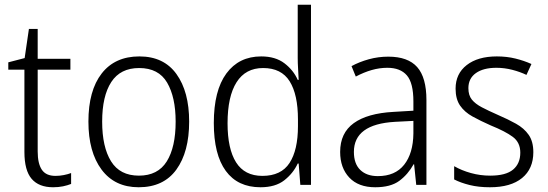

<svg xmlns="http://www.w3.org/2000/svg" viewBox="-20 -780 2311 810"><path d="M214 -38Q232 -38 249.5 -41.5Q267 -45 280 -50V-4Q265 2 246 6Q227 10 204 10Q144 10 113.5 -25.5Q83 -61 83 -139V-486H15V-517L84 -535L102 -658H139V-532H277V-486H139V-141Q139 -90 156.5 -64Q174 -38 214 -38Z M778 -267Q778 -139 724 -64.5Q670 10 565 10Q464 10 408.5 -64.5Q353 -139 353 -267Q353 -398 409 -470Q465 -542 568 -542Q671 -542 724.5 -467.5Q778 -393 778 -267ZM411 -267Q411 -160 448.5 -99.5Q486 -39 566 -39Q646 -39 683.5 -99Q721 -159 721 -267Q721 -370 685 -431.5Q649 -493 567 -493Q488 -493 449.5 -434Q411 -375 411 -267Z M1079 10Q983 10 932.5 -59Q882 -128 882 -261Q882 -398 935 -470Q988 -542 1082 -542Q1142 -542 1180 -513Q1218 -484 1236 -443H1240Q1239 -466 1237.5 -490.5Q1236 -515 1236 -535V-760H1292V0H1247L1240 -90H1236Q1217 -49 1179.5 -19.5Q1142 10 1079 10ZM1087 -38Q1166 -38 1201.5 -92.5Q1237 -147 1237 -248V-276Q1237 -381 1202 -437Q1167 -493 1090 -493Q1016 -493 978 -433Q940 -373 940 -260Q940 -152 976 -95Q1012 -38 1087 -38Z M1618 -541Q1701 -541 1740 -497Q1779 -453 1779 -358V0H1736L1727 -87H1725Q1701 -44 1664.5 -17Q1628 10 1563 10Q1492 10 1453.5 -31Q1415 -72 1415 -139Q1415 -219 1472.5 -260.5Q1530 -302 1640 -308L1724 -313V-352Q1724 -430 1696.5 -462Q1669 -494 1614 -494Q1581 -494 1548 -484.5Q1515 -475 1481 -457L1463 -501Q1496 -519 1536 -530Q1576 -541 1618 -541ZM1646 -266Q1473 -256 1473 -139Q1473 -89 1500 -63Q1527 -37 1574 -37Q1647 -37 1685 -85Q1723 -133 1724 -217V-270Z M2230 -138Q2230 -68 2182.5 -29Q2135 10 2047 10Q1999 10 1961 0.5Q1923 -9 1896 -23V-79Q1927 -61 1966.5 -50Q2006 -39 2048 -39Q2114 -39 2144.5 -64.5Q2175 -90 2175 -136Q2175 -179 2143.5 -202.5Q2112 -226 2050 -251Q2007 -270 1973.5 -288.5Q1940 -307 1921 -334.5Q1902 -362 1902 -406Q1902 -469 1949 -505.5Q1996 -542 2076 -542Q2118 -542 2154.5 -533Q2191 -524 2222 -510L2201 -464Q2174 -477 2141 -485.5Q2108 -494 2074 -494Q2019 -494 1987.5 -471.5Q1956 -449 1956 -408Q1956 -378 1970.5 -360Q1985 -342 2012.5 -327.5Q2040 -313 2081 -295Q2123 -277 2157 -258Q2191 -239 2210.5 -211Q2230 -183 2230 -138Z"/></svg>

Font: Noto Sans Thai Looped SemiCondensed Light
Style: Regular
Weight: 300
Width: 4
Designer: Sasikarn Vongin, Ben Mitchell
Foundry: The Fontpad Ltd
Version: Version 1.001; ttfautohint (v1.8.4.7-5d5b)